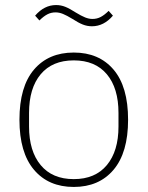

<svg xmlns="http://www.w3.org/2000/svg" viewBox="-20 -728 584 760"><path d="M272 12Q172 12 114.5 -56Q57 -124 57 -254Q57 -385 114.5 -452.5Q172 -520 272 -520Q372 -520 429.5 -452.5Q487 -385 487 -254Q487 -124 429.5 -56Q372 12 272 12ZM272 -19Q357 -19 403 -74.5Q449 -130 449 -227V-281Q449 -379 403 -434Q357 -489 272 -489Q187 -489 141 -434Q95 -379 95 -281V-227Q95 -130 141 -74.5Q187 -19 272 -19ZM344 -624Q325 -624 307.5 -631Q290 -638 267 -653Q244 -667 229 -673Q214 -679 200 -679Q182 -679 167 -671Q152 -663 136 -647L119 -666Q155 -708 202 -708Q221 -708 238.5 -701Q256 -694 279 -679Q302 -665 317 -659Q332 -653 346 -653Q364 -653 379 -661Q394 -669 410 -685L427 -666Q391 -624 344 -624Z"/></svg>

Font: IBM Plex Sans Devanagari ExtraLight
Style: Regular
Weight: 200
Designer: Mike Abbink, Paul van der Laan, Pieter van Rosmalen, Erin McLaughlin
Foundry: Bold Monday
Version: Version 1.1